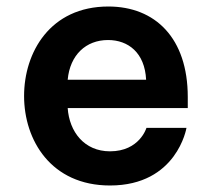

<svg xmlns="http://www.w3.org/2000/svg" viewBox="-20 -560 651 590"><path d="M318 10C524 10 553 -167 553 -167H430C430 -167 409 -95 318 -95C239 -95 193 -155 188 -228H557V-262C557 -443 457 -540 313 -540C134 -540 54 -399 54 -265C54 -129 137 10 318 10ZM188 -315C195 -391 244 -437 312 -437C374 -437 425 -398 429 -315Z"/></svg>

Font: Be Vietnam Pro SemiBold
Style: Regular
Weight: 600
Designer: Lam Bao, Tony Le, Vietanh Nguyen
Foundry: Yellow Type Foundry
Version: Version 1.002